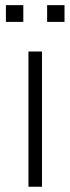

<svg xmlns="http://www.w3.org/2000/svg" viewBox="-20 -708 265 728"><path d="M139.2 -512.7V0H87.9V-512.7ZM224.6 -688.5V-625H158.7V-688.5ZM68.4 -688.5V-625H2.4V-688.5Z"/></svg>

Font: Voltera Light
Style: Light
Weight: 300
Designer: Bernd Montag
Version: Version 1.301